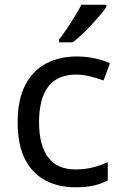

<svg xmlns="http://www.w3.org/2000/svg" viewBox="-20 -786 520 816"><path d="M300 10Q229 10 173.5 -19Q118 -48 86.5 -109Q55 -170 55 -265Q55 -364 88 -426Q121 -488 177.5 -517Q234 -546 306 -546Q347 -546 385 -537.5Q423 -529 447 -517L420 -444Q396 -453 364 -461Q332 -469 304 -469Q146 -469 146 -266Q146 -169 184.5 -117.5Q223 -66 299 -66Q343 -66 376.5 -75Q410 -84 438 -97V-19Q411 -5 378.5 2.5Q346 10 300 10ZM432 -756Q420 -738 395 -709.5Q370 -681 341.5 -652.5Q313 -624 289 -606H231V-618Q246 -637 263.5 -663Q281 -689 298 -716.5Q315 -744 326 -766H432Z"/></svg>

Font: Noto Sans Rejang
Style: Regular
Weight: 400
Designer: Monotype Design Team
Foundry: Monotype Imaging Inc.
Version: Version 2.001; ttfautohint (v1.8.4.7-5d5b)